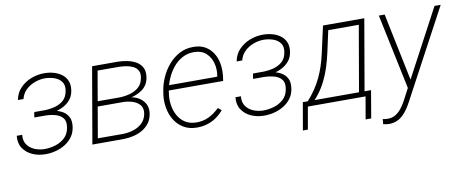

<svg xmlns="http://www.w3.org/2000/svg" viewBox="-65 -819 3169 1314"><g transform="rotate(-10 1519.0 -162.0)"><path d="M244.1 -257.8H166L171.4 -288.1H241.2Q277.3 -288.6 313 -297.6Q348.6 -306.6 374.3 -328.9Q399.9 -351.1 407.2 -392.1Q414.6 -432.1 397.2 -456.3Q379.9 -480.5 348.6 -491.5Q317.4 -502.4 282.7 -502.9Q246.1 -502.9 210.9 -489.7Q175.8 -476.6 149.4 -451.4Q123 -426.3 113.8 -388.7H75.2Q84 -437.5 116 -470.7Q147.9 -503.9 192.1 -521Q236.3 -538.1 283.2 -538.1Q317.4 -538.1 348.9 -529.3Q380.4 -520.5 404.3 -502.7Q428.2 -484.9 439.9 -457.3Q451.7 -429.7 446.3 -391.1Q440.9 -354.5 421.1 -329.3Q401.4 -304.2 372.1 -288.6Q342.8 -272.9 309.6 -265.6Q276.4 -258.3 244.1 -257.8ZM169.4 -280.8H242.7Q275.4 -280.3 307.9 -273.4Q340.3 -266.6 366 -251.5Q391.6 -236.3 404.5 -210Q417.5 -183.6 412.1 -143.6Q406.7 -104 386 -75.2Q365.2 -46.4 334.7 -27.6Q304.2 -8.8 268.3 0.5Q232.4 9.8 196.3 9.3Q148.4 9.3 107.4 -8.8Q66.4 -26.9 42.7 -62.3Q19 -97.7 24.4 -148.9H62.5Q58.1 -108.4 76.7 -81.3Q95.2 -54.2 127.7 -40.5Q160.2 -26.9 196.3 -26.4Q234.9 -26.4 272.7 -37.8Q310.5 -49.3 338.1 -75Q365.7 -100.6 373 -142.6Q381.3 -186.5 362.5 -210Q343.8 -233.4 310.1 -242.2Q276.4 -251 240.2 -251.5H165Z M783.2 -250H593.3L597.7 -285.6L758.8 -285.2Q795.4 -285.6 832 -294.9Q868.7 -304.2 895.8 -326.9Q922.9 -349.6 930.2 -391.1Q936.5 -422.9 925.3 -442.9Q914.1 -462.9 892.3 -473.4Q870.6 -483.9 844.2 -488Q817.9 -492.2 793 -492.2L647 -492.7L562 0H523.9L615.2 -528.3H793Q825.2 -527.8 858.6 -521.2Q892.1 -514.6 919.2 -499.3Q946.3 -483.9 960.4 -457.5Q974.6 -431.2 968.8 -390.6Q964.4 -360.4 950.7 -339.1Q937 -317.9 916.5 -303.7Q896 -289.6 871.3 -280.5Q846.7 -271.5 820.3 -265.6ZM740.2 0H540L554.2 -35.6L740.2 -35.2Q776.9 -35.6 813 -46.1Q849.1 -56.6 875.5 -80.8Q901.9 -105 909.7 -145Q916.5 -184.1 897.5 -206.8Q878.4 -229.5 846.7 -239.5Q814.9 -249.5 783.7 -250H650.9L657.2 -285.6L825.2 -285.2L841.8 -272Q874 -267.1 899.4 -250Q924.8 -232.9 938.2 -206.3Q951.7 -179.7 947.3 -145Q942.4 -106 922.9 -78.6Q903.3 -51.3 874 -33.9Q844.7 -16.6 810.1 -8.5Q775.4 -0.5 740.2 0Z M1250.5 9.8Q1197.3 9.8 1158.7 -12.9Q1120.1 -35.6 1096.4 -73.5Q1072.8 -111.3 1064.2 -157.5Q1055.7 -203.6 1061.5 -251L1064.9 -272.5Q1071.8 -320.8 1092.5 -367.9Q1113.3 -415 1146.2 -453.6Q1179.2 -492.2 1222.9 -515.4Q1266.6 -538.6 1320.3 -538.1Q1369.1 -538.1 1402.8 -518.1Q1436.5 -498 1456.8 -464.8Q1477.1 -431.6 1483.9 -390.4Q1490.7 -349.1 1485.4 -306.2L1481 -273.4H1088.4L1093.8 -309.1H1445.8L1447.3 -315.4Q1455.1 -359.9 1443.6 -402.8Q1432.1 -445.8 1401.1 -473.9Q1370.1 -502 1319.3 -502.4Q1273.4 -502.9 1236.3 -482.7Q1199.2 -462.4 1171.9 -428.5Q1144.5 -394.5 1127.2 -353.8Q1109.9 -313 1103 -272.5L1100.1 -251.5Q1094.2 -212.4 1100.3 -172.6Q1106.4 -132.8 1124.8 -99.6Q1143.1 -66.4 1174.8 -46.1Q1206.5 -25.9 1252 -25.4Q1300.3 -24.9 1339.6 -44.4Q1378.9 -64 1412.6 -97.2L1436.5 -78.1Q1413.1 -49.8 1384 -30Q1355 -10.3 1321.3 -0.2Q1287.6 9.8 1250.5 9.8Z M1764.2 -257.8H1686L1691.4 -288.1H1761.2Q1797.4 -288.6 1833 -297.6Q1868.7 -306.6 1894.3 -328.9Q1919.9 -351.1 1927.2 -392.1Q1934.6 -432.1 1917.2 -456.3Q1899.9 -480.5 1868.7 -491.5Q1837.4 -502.4 1802.7 -502.9Q1766.1 -502.9 1731 -489.7Q1695.8 -476.6 1669.4 -451.4Q1643.1 -426.3 1633.8 -388.7H1595.2Q1604 -437.5 1636 -470.7Q1668 -503.9 1712.2 -521Q1756.3 -538.1 1803.2 -538.1Q1837.4 -538.1 1868.9 -529.3Q1900.4 -520.5 1924.3 -502.7Q1948.2 -484.9 1960 -457.3Q1971.7 -429.7 1966.3 -391.1Q1960.9 -354.5 1941.2 -329.3Q1921.4 -304.2 1892.1 -288.6Q1862.8 -272.9 1829.6 -265.6Q1796.4 -258.3 1764.2 -257.8ZM1689.5 -280.8H1762.7Q1795.4 -280.3 1827.9 -273.4Q1860.4 -266.6 1886 -251.5Q1911.6 -236.3 1924.6 -210Q1937.5 -183.6 1932.1 -143.6Q1926.8 -104 1906 -75.2Q1885.3 -46.4 1854.7 -27.6Q1824.2 -8.8 1788.3 0.5Q1752.4 9.8 1716.3 9.3Q1668.5 9.3 1627.4 -8.8Q1586.4 -26.9 1562.7 -62.3Q1539.1 -97.7 1544.4 -148.9H1582.5Q1578.1 -108.4 1596.7 -81.3Q1615.2 -54.2 1647.7 -40.5Q1680.2 -26.9 1716.3 -26.4Q1754.9 -26.4 1792.7 -37.8Q1830.6 -49.3 1858.2 -75Q1885.7 -100.6 1893.1 -142.6Q1901.4 -186.5 1882.6 -210Q1863.8 -233.4 1830.1 -242.2Q1796.4 -251 1760.3 -251.5H1685.1Z M2219.7 -528.3H2257.8L2217.3 -342.3Q2206.5 -293.5 2191.7 -245.8Q2176.8 -198.2 2155.3 -154.1Q2133.8 -109.9 2104.2 -70.8Q2074.7 -31.7 2035.6 0H2009.3L2015.1 -35.6H2026.9Q2057.1 -68.8 2081.1 -104.2Q2105 -139.6 2123.3 -177.7Q2141.6 -215.8 2155 -256.6Q2168.5 -297.4 2178.2 -341.8ZM2235.8 -528.3H2506.8L2415.5 0H2377L2461.9 -490.7H2230.5ZM1992.7 -35.6H2466.8L2434.1 155.3H2395.5L2422.4 0H2021.5L1994.1 155.3H1959.5Z M2741.7 -52.7 2994.6 -527.8H3037.6L2708.5 86.9Q2695.8 110.8 2680.7 133.5Q2665.5 156.2 2646.7 174.3Q2627.9 192.4 2604 202.9Q2580.1 213.4 2549.8 213.9Q2539.6 213.9 2529.1 212.2Q2518.6 210.4 2507.8 208L2511.2 173.3Q2519 174.8 2526.9 176Q2534.7 177.2 2542.5 177.2Q2575.2 178.2 2599.4 163.6Q2623.5 148.9 2641.6 125.7Q2659.7 102.5 2673.8 76.2ZM2648.4 -528.8 2748 -47.4 2752 -7.3 2721.2 10.7 2607.9 -528.8Z"/></g></svg>

Font: Roboto ExtraLight
Style: Italic
Weight: 250
Designer: Christian Robertson
Foundry: Google
Version: Version 3.009; 2024